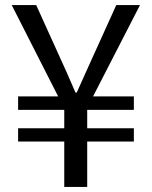

<svg xmlns="http://www.w3.org/2000/svg" viewBox="-20 -733 595 753"><path d="M232 0V-178H51V-230H232V-302H51V-355H208L26 -713H122L209 -521Q226 -484 242.5 -447Q259 -410 276 -370H281Q299 -410 315.5 -447Q332 -484 349 -521L436 -713H529L345 -355H505V-302H322V-230H505V-178H322V0Z"/></svg>

Font: Noto Sans KR Thin
Style: Regular
Weight: 400
Version: Version 2.004-H2;hotconv 1.0.118;makeotfexe 2.5.65603